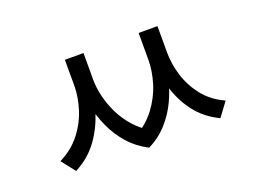

<svg xmlns="http://www.w3.org/2000/svg" viewBox="-78 -775 1076 805"><g transform="rotate(-20 460.0 -372.5)"><path d="M262 -606H327V-489Q327 -427 308.5 -361.5Q290 -296 250.5 -240.5Q211 -185 147 -152L99 -213Q157 -242 193 -288.5Q229 -335 245.5 -388.5Q262 -442 262 -489ZM283 -606H345V-486Q345 -451 354.5 -411.5Q364 -372 383 -333Q402 -294 432.5 -260Q463 -226 505 -203L468 -139Q418 -165 383 -204.5Q348 -244 326 -292.5Q304 -341 293.5 -390.5Q283 -440 283 -486ZM591 -606H654V-486Q654 -439 643.5 -388.5Q633 -338 610.5 -290Q588 -242 552.5 -202.5Q517 -163 468 -139L430 -203Q486 -233 522 -281Q558 -329 574.5 -383Q591 -437 591 -486ZM610 -606H675V-489Q675 -437 691.5 -384Q708 -331 743.5 -286Q779 -241 837 -215L791 -153Q726 -184 686 -237.5Q646 -291 628 -356.5Q610 -422 610 -489Z"/></g></svg>

Font: korean115
Style: Regular
Weight: 400
Designer: Monotype Design Team
Foundry: Monotype Imaging Inc.
Version: Version 2.013